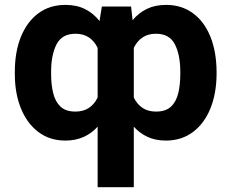

<svg xmlns="http://www.w3.org/2000/svg" viewBox="-20 -573 959 796"><path d="M41.5 -265.6V-275.4Q41.5 -358.9 67.1 -421.4Q92.8 -483.9 139.6 -518.3Q186.5 -552.7 251.5 -552.7Q297.9 -552.7 332.8 -535.2Q367.7 -517.6 392.6 -485.8L402.3 -545.9H523.4L529.8 -489.3Q554.7 -519.5 588.9 -536.1Q623 -552.7 668.5 -552.7Q732.9 -552.7 779.8 -518.3Q826.7 -483.9 852.1 -421.4Q877.4 -358.9 877.9 -275.4V-265.6Q877.4 -185.1 852.1 -122.8Q826.7 -60.5 779.5 -25.4Q732.4 9.8 668 9.8Q625 9.8 592 -5.4Q559.1 -20.5 534.7 -47.9V203.1H384.8V-47.9Q360.4 -20.5 327.1 -5.4Q293.9 9.8 251 9.8Q186.5 9.8 139.6 -25.4Q92.8 -60.5 67.1 -122.8Q41.5 -185.1 41.5 -265.6ZM191.9 -275.4V-265.6Q191.9 -222.7 200.4 -187.3Q209 -151.9 230.7 -131.1Q252.4 -110.4 293 -110.4Q325.7 -110.4 348.6 -125.7Q371.6 -141.1 384.8 -168.9V-374.5Q371.6 -402.3 348.6 -417.7Q325.7 -433.1 293.5 -433.1Q236.8 -433.1 214.4 -389.2Q191.9 -345.2 191.9 -275.4ZM727.5 -265.6V-275.4Q727.5 -345.2 705.1 -389.2Q682.6 -433.1 626.5 -433.1Q593.8 -433.1 570.8 -417.7Q547.9 -402.3 534.7 -374.5V-168.9Q547.9 -141.1 570.8 -125.7Q593.8 -110.4 627 -110.4Q667 -110.4 689 -131.1Q710.9 -151.9 719.2 -187.3Q727.5 -222.7 727.5 -265.6Z"/></svg>

Font: Inter Tight
Style: Bold
Weight: 700
Designer: Rasmus Andersson
Foundry: rsms
Version: Version 3.004; ttfautohint (v1.8.4.7-5d5b)